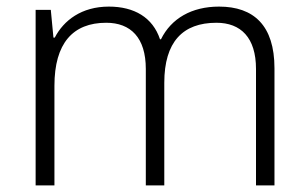

<svg xmlns="http://www.w3.org/2000/svg" viewBox="-20 -655 934 582"><path d="M644 -635C561 -635 499 -599 468 -536H465C443 -602 387 -635 310 -635C227 -635 173 -593 146 -541H142L134 -625H88V-93H145V-395C145 -524 201 -586 302 -586C376 -586 422 -541 422 -446V-93H478V-404C478 -528 534 -586 636 -586C710 -586 756 -541 756 -446V-93H812V-448C812 -578 749 -635 644 -635Z"/></svg>

Font: Noto Sans Telugu UI Light
Style: Regular
Weight: 300
Designer: Jelle Bosma - Monotype Design Team
Foundry: Monotype Imaging Inc.
Version: Version 2.005